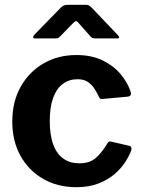

<svg xmlns="http://www.w3.org/2000/svg" viewBox="-20 -769 591 799"><path d="M297.4 -540Q361.7 -540 407.5 -517.4Q453.3 -494.8 482.2 -460.1Q511 -425.4 523.4 -388.1Q529.8 -368.3 510.5 -366.7L406 -357.1Q394.6 -355.5 390.7 -368.2Q381.5 -387.3 370.7 -403.2Q359.8 -419.2 343.7 -429.2Q327.6 -439.3 302.4 -439.3Q267.8 -439.3 241.7 -420.1Q215.7 -401 201.4 -362.4Q187.1 -323.9 187.1 -265Q187.1 -205.4 202.1 -166.2Q217.1 -126.9 244.8 -108.1Q272.5 -89.3 310 -89.3Q353.9 -89.3 379.5 -112.4Q405.2 -135.4 428.2 -174.3Q430.5 -178.6 433.9 -179.8Q437.4 -181 445.4 -179L519 -161.9Q530.4 -158.9 525.9 -142.6Q517.9 -120.8 500.8 -94.1Q483.6 -67.5 456.2 -44.1Q428.8 -20.7 389.4 -5.3Q350.1 10 297.4 10Q220 10 159.8 -24.5Q99.6 -59 65.3 -120.5Q31.1 -182 31.1 -263Q31.1 -345.4 65.8 -407.6Q100.6 -469.7 160.8 -504.9Q221 -540 297.4 -540ZM356.6 -617.2 310.4 -669.5Q301.3 -681.2 296.8 -681.2Q292.3 -681.2 280.7 -669.5L230.1 -617.2Q223.7 -611.1 219.8 -610.1Q215.9 -609.1 207.3 -609.1H126.1Q118.3 -609.1 117.8 -613.5Q117.3 -617.9 123.4 -624.8L231.7 -735.9Q238.1 -742.7 244.9 -745.9Q251.8 -749.1 263.8 -749.1H336.6Q346.2 -749.1 351.5 -745.4Q356.8 -741.7 361.2 -737.6L468.5 -624.8Q484 -609.1 466.7 -609.1H380.1Q372.6 -609.1 366.9 -610.2Q361.3 -611.4 356.6 -617.2Z"/></svg>

Font: Libre Franklin Thin
Style: Regular
Weight: 100
Designer: Pablo Impallari, Rodrigo Fuenzalida, Nhung Nguyen
Foundry: Impallari Type
Version: Version 3.000